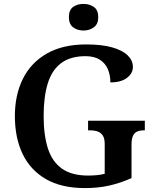

<svg xmlns="http://www.w3.org/2000/svg" viewBox="-20 -951 789 981"><path d="M415 10Q294 10 214.5 -36Q135 -82 95.5 -164.5Q56 -247 56 -358Q56 -466 97 -548.5Q138 -631 219.5 -677.5Q301 -724 420 -724Q500 -724 553 -709Q606 -694 632.5 -668Q659 -642 659 -609Q659 -576 628.5 -553Q598 -530 544 -530Q544 -567 531 -597.5Q518 -628 490 -646Q462 -664 417 -664Q340 -664 292.5 -628.5Q245 -593 224 -524.5Q203 -456 203 -358Q203 -260 225 -192Q247 -124 297 -89Q347 -54 430 -54Q453 -54 474.5 -56Q496 -58 515 -63V-215Q515 -243 505.5 -258Q496 -273 479.5 -279Q463 -285 440 -285H430V-334H720V-285H714Q695 -285 681 -279Q667 -273 659.5 -257Q652 -241 652 -211V-41Q596 -16 539 -3Q482 10 415 10ZM407 -795Q375 -795 353.5 -811.5Q332 -828 332 -863Q332 -900 353.5 -915.5Q375 -931 407 -931Q437 -931 459.5 -915.5Q482 -900 482 -863Q482 -828 459.5 -811.5Q437 -795 407 -795Z"/></svg>

Font: Noto Serif Khmer SemiBold
Style: Regular
Weight: 600
Version: Version 2.003